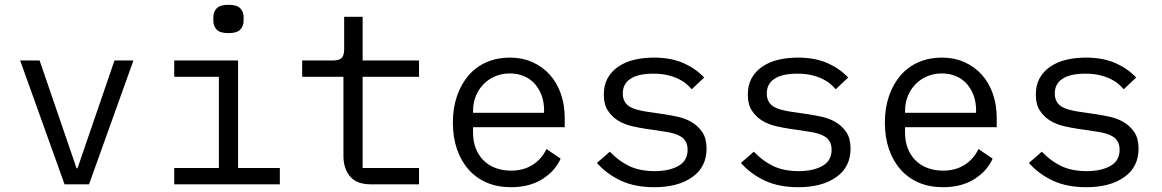

<svg xmlns="http://www.w3.org/2000/svg" viewBox="-20 -768 4840 800"><path d="M249 0 64 -516H145L299 -67H303L457 -516H536L351 0Z M869 -681V-697Q869 -719 883 -733.5Q897 -748 932 -748Q967 -748 981 -733.5Q995 -719 995 -697V-681Q995 -659 981 -644.5Q967 -630 932 -630Q897 -630 883 -644.5Q869 -659 869 -681ZM706 -68H892V-448H706V-516H972V-68H1146V0H706Z M1525 0Q1466 0 1438.5 -33Q1411 -66 1411 -118V-448H1239V-516H1367Q1393 -516 1403.5 -526.5Q1414 -537 1414 -563V-698H1491V-516H1726V-448H1491V-68H1726V0Z M1867 -257Q1867 -319 1884.5 -369Q1902 -419 1933 -454.5Q1964 -490 2007.5 -509Q2051 -528 2104 -528Q2156 -528 2198.5 -509Q2241 -490 2271 -456.5Q2301 -423 2317 -377Q2333 -331 2333 -276V-238H1951V-214Q1951 -180 1962 -151Q1973 -122 1993.5 -101Q2014 -80 2043.5 -68.5Q2073 -57 2109 -57Q2161 -57 2199 -81Q2237 -105 2257 -147L2316 -107Q2293 -55 2239.5 -21.5Q2186 12 2109 12Q2053 12 2008.5 -7Q1964 -26 1932.5 -61.5Q1901 -97 1884 -146.5Q1867 -196 1867 -257ZM1951 -305V-298H2247V-309Q2247 -343 2236.5 -371Q2226 -399 2207.5 -419.5Q2189 -440 2162.5 -451Q2136 -462 2104 -462Q2071 -462 2043 -450Q2015 -438 1994.5 -417Q1974 -396 1962.5 -367.5Q1951 -339 1951 -305Z M2467 -89 2521 -136Q2558 -97 2602 -76Q2646 -55 2708 -55Q2768 -55 2806.5 -76.5Q2845 -98 2845 -144Q2845 -164 2837.5 -177.5Q2830 -191 2817 -199Q2804 -207 2788 -211.5Q2772 -216 2754 -219L2673 -231Q2646 -235 2614.5 -242Q2583 -249 2557 -264.5Q2531 -280 2513.5 -306Q2496 -332 2496 -374Q2496 -413 2511.5 -441.5Q2527 -470 2555 -489.5Q2583 -509 2621 -518.5Q2659 -528 2704 -528Q2774 -528 2825.5 -506Q2877 -484 2914 -445L2862 -396Q2853 -407 2839.5 -418.5Q2826 -430 2806.5 -439.5Q2787 -449 2761 -455Q2735 -461 2701 -461Q2640 -461 2607.5 -440Q2575 -419 2575 -379Q2575 -359 2582.5 -345.5Q2590 -332 2603 -324Q2616 -316 2632.5 -311.5Q2649 -307 2666 -304L2747 -292Q2775 -288 2806 -281Q2837 -274 2863 -258.5Q2889 -243 2906.5 -217Q2924 -191 2924 -149Q2924 -72 2864.5 -30Q2805 12 2706 12Q2625 12 2566.5 -15.5Q2508 -43 2467 -89Z M3067 -89 3121 -136Q3158 -97 3202 -76Q3246 -55 3308 -55Q3368 -55 3406.5 -76.5Q3445 -98 3445 -144Q3445 -164 3437.5 -177.5Q3430 -191 3417 -199Q3404 -207 3388 -211.5Q3372 -216 3354 -219L3273 -231Q3246 -235 3214.5 -242Q3183 -249 3157 -264.5Q3131 -280 3113.5 -306Q3096 -332 3096 -374Q3096 -413 3111.5 -441.5Q3127 -470 3155 -489.5Q3183 -509 3221 -518.5Q3259 -528 3304 -528Q3374 -528 3425.5 -506Q3477 -484 3514 -445L3462 -396Q3453 -407 3439.5 -418.5Q3426 -430 3406.5 -439.5Q3387 -449 3361 -455Q3335 -461 3301 -461Q3240 -461 3207.5 -440Q3175 -419 3175 -379Q3175 -359 3182.5 -345.5Q3190 -332 3203 -324Q3216 -316 3232.5 -311.5Q3249 -307 3266 -304L3347 -292Q3375 -288 3406 -281Q3437 -274 3463 -258.5Q3489 -243 3506.5 -217Q3524 -191 3524 -149Q3524 -72 3464.5 -30Q3405 12 3306 12Q3225 12 3166.5 -15.5Q3108 -43 3067 -89Z M3667 -257Q3667 -319 3684.5 -369Q3702 -419 3733 -454.5Q3764 -490 3807.5 -509Q3851 -528 3904 -528Q3956 -528 3998.5 -509Q4041 -490 4071 -456.5Q4101 -423 4117 -377Q4133 -331 4133 -276V-238H3751V-214Q3751 -180 3762 -151Q3773 -122 3793.5 -101Q3814 -80 3843.5 -68.5Q3873 -57 3909 -57Q3961 -57 3999 -81Q4037 -105 4057 -147L4116 -107Q4093 -55 4039.5 -21.5Q3986 12 3909 12Q3853 12 3808.5 -7Q3764 -26 3732.5 -61.5Q3701 -97 3684 -146.5Q3667 -196 3667 -257ZM3751 -305V-298H4047V-309Q4047 -343 4036.5 -371Q4026 -399 4007.5 -419.5Q3989 -440 3962.5 -451Q3936 -462 3904 -462Q3871 -462 3843 -450Q3815 -438 3794.5 -417Q3774 -396 3762.5 -367.5Q3751 -339 3751 -305Z M4267 -89 4321 -136Q4358 -97 4402 -76Q4446 -55 4508 -55Q4568 -55 4606.5 -76.5Q4645 -98 4645 -144Q4645 -164 4637.5 -177.5Q4630 -191 4617 -199Q4604 -207 4588 -211.5Q4572 -216 4554 -219L4473 -231Q4446 -235 4414.5 -242Q4383 -249 4357 -264.5Q4331 -280 4313.5 -306Q4296 -332 4296 -374Q4296 -413 4311.5 -441.5Q4327 -470 4355 -489.5Q4383 -509 4421 -518.5Q4459 -528 4504 -528Q4574 -528 4625.5 -506Q4677 -484 4714 -445L4662 -396Q4653 -407 4639.5 -418.5Q4626 -430 4606.5 -439.5Q4587 -449 4561 -455Q4535 -461 4501 -461Q4440 -461 4407.5 -440Q4375 -419 4375 -379Q4375 -359 4382.5 -345.5Q4390 -332 4403 -324Q4416 -316 4432.5 -311.5Q4449 -307 4466 -304L4547 -292Q4575 -288 4606 -281Q4637 -274 4663 -258.5Q4689 -243 4706.5 -217Q4724 -191 4724 -149Q4724 -72 4664.5 -30Q4605 12 4506 12Q4425 12 4366.5 -15.5Q4308 -43 4267 -89Z"/></svg>

Font: IBM Plaex Mono
Style: Regular
Weight: 400
Designer: Mike Abbink, Paul van der Laan, Pieter van Rosmalen
Foundry: Bold Monday
Version: Version 2.003